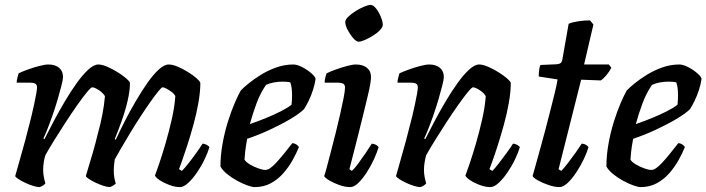

<svg xmlns="http://www.w3.org/2000/svg" viewBox="-20 -763 2881 783"><path d="M141 0Q131 0 115 -5Q99 -10 83 -17.5Q67 -25 55.5 -32.5Q44 -40 42 -45Q48 -67 59 -105Q70 -143 83 -191Q96 -239 108 -288Q114 -314 119.5 -339Q125 -364 128 -382Q131 -400 131 -406Q131 -418 123.5 -422Q116 -426 101 -426H48Q48 -435 51 -446Q54 -457 56 -464Q70 -471 93.5 -479.5Q117 -488 140.5 -494Q164 -500 177 -500Q205 -500 221 -486.5Q237 -473 237 -449Q237 -439 230.5 -413.5Q224 -388 214.5 -355.5Q205 -323 193.5 -290.5Q182 -258 172 -233Q162 -208 157 -199L161 -195Q178 -229 199.5 -269.5Q221 -310 245 -350.5Q269 -391 293.5 -425Q318 -459 340.5 -479.5Q363 -500 381 -500Q396 -500 417 -491Q438 -482 459 -469Q480 -456 494.5 -443.5Q509 -431 510 -425Q510 -392 500 -350Q490 -308 475 -266.5Q460 -225 448 -196L452 -193Q468 -228 489 -269Q510 -310 534 -351Q558 -392 581.5 -425.5Q605 -459 627.5 -479.5Q650 -500 668 -500Q684 -500 705 -491Q726 -482 747 -469Q768 -456 782 -443.5Q796 -431 797 -425Q797 -388 789 -343Q781 -298 768.5 -253Q756 -208 743.5 -169.5Q731 -131 721.5 -104.5Q712 -78 710 -73L722 -66Q732 -76 747.5 -95.5Q763 -115 779.5 -138Q796 -161 806 -177Q815 -177 823.5 -172Q832 -167 834 -163Q828 -142 815 -114.5Q802 -87 784 -60.5Q766 -34 747.5 -17Q729 0 714 0Q694 0 671 -8.5Q648 -17 631.5 -28Q615 -39 612 -47Q617 -60 629 -95Q641 -130 655 -178Q669 -226 680.5 -276.5Q692 -327 695 -371Q690 -381 679.5 -388.5Q669 -396 659 -401.5Q649 -407 643 -407Q639 -407 625.5 -390.5Q612 -374 593 -347Q574 -320 552.5 -287Q531 -254 511 -221Q491 -188 474.5 -159.5Q458 -131 448 -113Q447 -104 445.5 -92.5Q444 -81 444 -68Q444 -53 446 -40Q448 -27 452 -15Q451 -12 443.5 -7.5Q436 -3 429 0Q418 0 402.5 -5Q387 -10 371 -17.5Q355 -25 343.5 -32.5Q332 -40 330 -45Q334 -59 341.5 -83.5Q349 -108 359 -142Q369 -176 379 -218Q390 -257 397.5 -296Q405 -335 408 -371Q402 -381 392 -389Q382 -397 372 -402Q362 -407 356 -407Q351 -407 334.5 -387Q318 -367 295.5 -335Q273 -303 248.5 -265.5Q224 -228 202 -192.5Q180 -157 165 -130Q161 -118 158.5 -102Q156 -86 156 -69Q156 -57 158.5 -43Q161 -29 165 -15Q162 -11 155.5 -6.5Q149 -2 141 0Z M1019 0Q1008 0 988.5 -7Q969 -14 947 -26Q925 -38 906.5 -53Q888 -68 879 -84Q879 -129 887.5 -176.5Q896 -224 909.5 -267Q923 -310 937.5 -343.5Q952 -377 962 -394Q972 -405 993.5 -422.5Q1015 -440 1044 -458Q1073 -476 1107 -488Q1141 -500 1176 -500Q1192 -500 1213 -489Q1234 -478 1250 -464Q1266 -450 1267 -441Q1264 -420 1256.5 -396.5Q1249 -373 1239 -352.5Q1229 -332 1220 -318Q1202 -300 1164 -277.5Q1126 -255 1079.5 -233.5Q1033 -212 988 -197Q982 -164 980 -145.5Q978 -127 977 -112Q983 -102 999 -92.5Q1015 -83 1033 -76.5Q1051 -70 1062 -70Q1071 -70 1081.5 -77Q1092 -84 1105.5 -98.5Q1119 -113 1135.5 -133Q1152 -153 1172 -179Q1181 -179 1189 -173.5Q1197 -168 1199 -163Q1189 -138 1173 -109.5Q1157 -81 1135 -56Q1113 -31 1084 -15.5Q1055 0 1019 0ZM999 -257Q1034 -269 1065.5 -282Q1097 -295 1124 -308.5Q1151 -322 1169 -336Q1170 -346 1170.5 -355.5Q1171 -365 1171 -374Q1171 -389 1169.5 -402.5Q1168 -416 1164 -427Q1156 -429 1148 -429.5Q1140 -430 1131 -430Q1115 -430 1098 -427Q1081 -424 1065 -417Q1042 -384 1026 -341Q1010 -298 999 -257Z M1408 0Q1387 0 1363.5 -8.5Q1340 -17 1322.5 -27.5Q1305 -38 1302 -45Q1306 -55 1313 -82Q1320 -109 1329.5 -145Q1339 -181 1349 -221Q1359 -261 1367.5 -298.5Q1376 -336 1381.5 -364.5Q1387 -393 1387 -406Q1387 -418 1379 -422Q1371 -426 1357 -426H1304Q1304 -437 1307 -448Q1310 -459 1312 -464Q1326 -471 1349.5 -479.5Q1373 -488 1395.5 -494Q1418 -500 1431 -500Q1460 -500 1476.5 -486.5Q1493 -473 1493 -449Q1493 -439 1490 -420.5Q1487 -402 1480 -373Q1473 -344 1463 -302.5Q1453 -261 1438.5 -204Q1424 -147 1405 -73L1415 -66Q1426 -76 1440.5 -95.5Q1455 -115 1470.5 -138Q1486 -161 1496 -177Q1505 -177 1513 -172.5Q1521 -168 1524 -163Q1518 -142 1505.5 -114.5Q1493 -87 1476 -60.5Q1459 -34 1441.5 -17Q1424 0 1408 0ZM1442 -593Q1433 -593 1420 -608Q1407 -623 1397.5 -641.5Q1388 -660 1388 -673Q1388 -683 1400.5 -695Q1413 -707 1430.5 -718Q1448 -729 1465 -736Q1482 -743 1491 -743Q1502 -743 1513.5 -728.5Q1525 -714 1533 -694.5Q1541 -675 1541 -662Q1541 -652 1529.5 -640Q1518 -628 1501 -617.5Q1484 -607 1468 -600Q1452 -593 1442 -593Z M1694 0Q1684 0 1668 -5Q1652 -10 1636 -17.5Q1620 -25 1608.5 -32.5Q1597 -40 1595 -45Q1601 -67 1612 -105Q1623 -143 1636 -191Q1649 -239 1661 -288Q1667 -314 1672.5 -339Q1678 -364 1681 -382Q1684 -400 1684 -406Q1684 -418 1676.5 -422Q1669 -426 1654 -426H1601Q1601 -435 1604 -446Q1607 -457 1609 -464Q1624 -471 1647.5 -479.5Q1671 -488 1694 -494Q1717 -500 1730 -500Q1758 -500 1774 -486.5Q1790 -473 1790 -449Q1790 -439 1783.5 -413.5Q1777 -388 1767.5 -355.5Q1758 -323 1746.5 -290.5Q1735 -258 1725 -233Q1715 -208 1710 -199L1714 -195Q1731 -229 1752.5 -269.5Q1774 -310 1798 -350.5Q1822 -391 1846.5 -425Q1871 -459 1893.5 -479.5Q1916 -500 1934 -500Q1949 -500 1970 -491Q1991 -482 2012 -469Q2033 -456 2047.5 -443.5Q2062 -431 2063 -425Q2063 -388 2055 -343Q2047 -298 2034.5 -253Q2022 -208 2009.5 -169Q1997 -130 1987.5 -104Q1978 -78 1976 -73L1988 -66Q1998 -76 2013.5 -96Q2029 -116 2045.5 -138.5Q2062 -161 2072 -177Q2081 -177 2089.5 -172Q2098 -167 2100 -163Q2094 -142 2081 -114.5Q2068 -87 2050 -60.5Q2032 -34 2013.5 -17Q1995 0 1980 0Q1959 0 1936.5 -8.5Q1914 -17 1897.5 -28Q1881 -39 1878 -47Q1883 -60 1895 -95Q1907 -130 1921 -178Q1935 -226 1946.5 -277Q1958 -328 1961 -371Q1955 -381 1945 -389Q1935 -397 1925 -402Q1915 -407 1909 -407Q1904 -407 1887.5 -387Q1871 -367 1848.5 -335Q1826 -303 1801.5 -265.5Q1777 -228 1755 -192.5Q1733 -157 1718 -130Q1714 -116 1711.5 -100.5Q1709 -85 1709 -70Q1709 -56 1711.5 -42.5Q1714 -29 1718 -15Q1715 -11 1708.5 -6.5Q1702 -2 1694 0Z M2261 0Q2242 0 2217 -8.5Q2192 -17 2173.5 -27.5Q2155 -38 2152 -45Q2165 -92 2178 -138Q2191 -184 2202.5 -228Q2214 -272 2224 -311Q2234 -350 2242 -382.5Q2250 -415 2254 -439L2177 -451Q2177 -466 2179 -479.5Q2181 -493 2184 -498L2251 -501Q2262 -502 2267 -506.5Q2272 -511 2274 -524L2299 -666Q2312 -672 2337 -676Q2362 -680 2386 -680L2400 -663L2362 -500H2463L2473 -487Q2466 -472 2453.5 -457Q2441 -442 2430 -435L2350 -438L2258 -73L2269 -66Q2279 -76 2294.5 -96Q2310 -116 2326 -138.5Q2342 -161 2352 -177Q2362 -177 2370 -172Q2378 -167 2380 -163Q2374 -142 2361 -114.5Q2348 -87 2330.5 -60.5Q2313 -34 2295 -17Q2277 0 2261 0Z M2593 0Q2582 0 2562.5 -7Q2543 -14 2521 -26Q2499 -38 2480.5 -53Q2462 -68 2453 -84Q2453 -129 2461.5 -176.5Q2470 -224 2483.5 -267Q2497 -310 2511.5 -343.5Q2526 -377 2536 -394Q2546 -405 2567.5 -422.5Q2589 -440 2618 -458Q2647 -476 2681 -488Q2715 -500 2750 -500Q2766 -500 2787 -489Q2808 -478 2824 -464Q2840 -450 2841 -441Q2838 -420 2830.5 -396.5Q2823 -373 2813 -352.5Q2803 -332 2794 -318Q2776 -300 2738 -277.5Q2700 -255 2653.5 -233.5Q2607 -212 2562 -197Q2556 -164 2554 -145.5Q2552 -127 2551 -112Q2557 -102 2573 -92.5Q2589 -83 2607 -76.5Q2625 -70 2636 -70Q2645 -70 2655.5 -77Q2666 -84 2679.5 -98.5Q2693 -113 2709.5 -133Q2726 -153 2746 -179Q2755 -179 2763 -173.5Q2771 -168 2773 -163Q2763 -138 2747 -109.5Q2731 -81 2709 -56Q2687 -31 2658 -15.5Q2629 0 2593 0ZM2573 -257Q2608 -269 2639.5 -282Q2671 -295 2698 -308.5Q2725 -322 2743 -336Q2744 -346 2744.5 -355.5Q2745 -365 2745 -374Q2745 -389 2743.5 -402.5Q2742 -416 2738 -427Q2730 -429 2722 -429.5Q2714 -430 2705 -430Q2689 -430 2672 -427Q2655 -424 2639 -417Q2616 -384 2600 -341Q2584 -298 2573 -257Z"/></svg>

Font: Texturina 12pt SemiBold
Style: Italic
Weight: 600
Italic angle: -11°
Version: Version 1.002